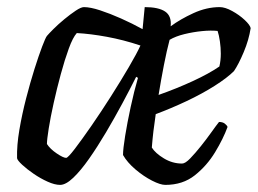

<svg xmlns="http://www.w3.org/2000/svg" viewBox="-20 -520 725 540"><path d="M149 0Q134 0 114 -9Q94 -18 75 -31Q56 -44 42.5 -56.5Q29 -69 28 -75Q27 -111 34.5 -155Q42 -199 53.5 -243.5Q65 -288 77 -326Q89 -364 98.5 -389Q108 -414 112 -419Q117 -425 130.5 -438.5Q144 -452 161 -466Q178 -480 193 -490Q208 -500 216 -500Q234 -500 261.5 -491Q289 -482 320.5 -468Q352 -454 381 -438L387 -500Q426 -500 444.5 -487.5Q463 -475 460 -446Q487 -466 524 -483Q561 -500 598 -500Q613 -500 633 -489Q653 -478 668 -464Q683 -450 685 -441Q680 -408 665.5 -373.5Q651 -339 638 -320Q619 -301 583.5 -278.5Q548 -256 504.5 -235.5Q461 -215 418 -199Q414 -172 411.5 -151Q409 -130 407 -105Q417 -89 441 -74.5Q465 -60 492 -60Q501 -60 515 -74.5Q529 -89 545 -109Q561 -129 574.5 -148Q588 -167 596 -177Q606 -177 612 -172.5Q618 -168 620 -163Q608 -130 585 -92Q562 -54 528 -27Q494 0 445 0Q431 0 407.5 -12Q384 -24 361 -43.5Q338 -63 326 -84Q326 -101 332 -138Q338 -175 347.5 -219Q357 -263 368 -301L363 -304Q346 -270 324 -229Q302 -188 278 -147.5Q254 -107 230.5 -73.5Q207 -40 186 -20Q165 0 149 0ZM426 -253Q477 -271 522.5 -292Q568 -313 597 -333Q601 -350 601 -369Q601 -386 598.5 -403.5Q596 -421 592 -433Q573 -435 548 -432.5Q523 -430 498.5 -424Q474 -418 457 -408Q449 -378 441 -337Q433 -296 426 -253ZM166 -76Q171 -76 190.5 -101.5Q210 -127 237 -166Q264 -205 292 -249Q320 -293 342.5 -331.5Q365 -370 375 -392Q327 -408 280.5 -416.5Q234 -425 196 -427Q185 -415 173.5 -383.5Q162 -352 151 -311.5Q140 -271 131 -230.5Q122 -190 117 -158.5Q112 -127 112 -115Q121 -101 139.5 -88.5Q158 -76 166 -76Z"/></svg>

Font: Texturina
Style: Italic
Weight: 400
Italic angle: -11°
Designer: Guillermo Torres Carreño
Foundry: Omnibus-Type
Version: Version 1.002; ttfautohint (v1.8.3)